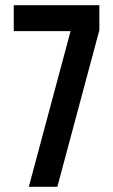

<svg xmlns="http://www.w3.org/2000/svg" viewBox="-20 -720 436 740"><path d="M33 -700H363V-604L201 0H91L252 -600H33Z"/></svg>

Font: Bebas Neue
Style: Regular
Weight: 400
Designer: Ryoichi Tsunekawa
Foundry: Ryoichi Tsunekawa
Version: Version 1.400